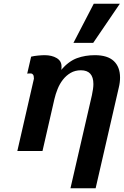

<svg xmlns="http://www.w3.org/2000/svg" viewBox="-20 -810 664 1030"><path d="M162 -388Q162 -404 157 -410Q152 -416 146 -416H144Q142 -416 136.5 -416Q131 -416 126 -415L147 -506Q154 -508 164 -509.5Q174 -511 184 -512Q194 -513 203.5 -513.5Q213 -514 219 -514Q258 -514 284 -498.5Q310 -483 310 -454Q310 -453 310 -447Q310 -441 308 -435Q349 -482 393 -498Q437 -514 489 -514Q557 -514 590.5 -482.5Q624 -451 624 -394Q624 -367 617 -339L493 200H358L473 -299Q481 -336 481 -359Q481 -433 414 -433Q383 -433 359 -419Q335 -405 317.5 -382.5Q300 -360 289 -332.5Q278 -305 272 -279L208 0H73ZM480 -580H374L483 -790H623Z"/></svg>

Font: Perun
Style: Bold Italic
Weight: 700
Italic angle: -12°
Foundry: Copyright (c) Stefan Peev, Context Ltd, 2016
Version: Version 1.027